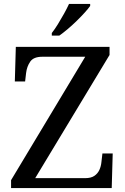

<svg xmlns="http://www.w3.org/2000/svg" viewBox="-20 -951 632 971"><path d="M36 0V-40L411 -664H194Q150 -664 133 -639.5Q116 -615 112 -582L107 -539H55L60 -714H534V-673L158 -50H410Q440 -50 457 -61.5Q474 -73 482.5 -91.5Q491 -110 493 -132L498 -175H550L545 0ZM242 -784Q257 -803 273 -829Q289 -855 304 -882Q319 -909 329 -931H436V-921Q427 -908 409 -888Q391 -868 368.5 -846Q346 -824 323 -804.5Q300 -785 280 -771H242Z"/></svg>

Font: Noto Serif Sinhala
Style: Regular
Weight: 400
Designer: Jelle Bosma - Monotype Design Team
Foundry: Monotype Imaging Inc.
Version: Version 2.006